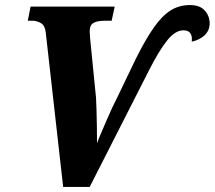

<svg xmlns="http://www.w3.org/2000/svg" viewBox="-20 -740 850 760"><path d="M161 -612Q158 -639 142 -648.5Q126 -658 107 -658H90L101 -714H434L422 -658H396Q366 -658 350.5 -649.5Q335 -641 335 -615Q335 -607 336 -599Q337 -591 337 -585L360 -354Q361 -339 362 -306.5Q363 -274 363.5 -237.5Q364 -201 364 -173Q369 -187 379.5 -211.5Q390 -236 402 -264Q414 -292 425 -315.5Q436 -339 442 -350L518 -508Q556 -584 588.5 -630.5Q621 -677 655 -698.5Q689 -720 732 -720Q771 -720 790.5 -698.5Q810 -677 810 -646Q809 -618 789.5 -600Q770 -582 739 -575Q744 -620 706 -620Q673 -620 640.5 -578.5Q608 -537 571 -464L335 0H230Z"/></svg>

Font: Noto Serif SemiCondensed ExtraBold
Style: Italic
Weight: 800
Width: 4
Italic angle: -12°
Designer: Monotype Design Team
Foundry: Monotype Imaging Inc.
Version: Version 2.014; ttfautohint (v1.8.4.7-5d5b)